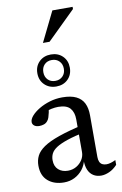

<svg xmlns="http://www.w3.org/2000/svg" viewBox="-100 -976 662 1042"><g transform="rotate(-10 230.5 -455.0)"><path d="M326 -281.5 328.5 -241Q265.5 -228 225.5 -214.5Q185.5 -201 163.8 -186.8Q142 -172.5 133.8 -156Q125.5 -139.5 125.5 -119.5Q125.5 -85.5 146 -67.2Q166.5 -49 198.5 -49Q224 -49 244.8 -61Q265.5 -73 278 -92.8Q290.5 -112.5 290.5 -135.5V-315.5Q290.5 -355 271 -377.2Q251.5 -399.5 205.5 -399.5Q188 -399.5 167.2 -395.2Q146.5 -391 127.5 -382L155 -407.5Q153 -392 150 -377.8Q147 -363.5 143.2 -352.2Q139.5 -341 133.5 -334Q125.5 -323.5 113.2 -319.2Q101 -315 87.5 -315Q69.5 -315 59.5 -323Q49.5 -331 49.5 -343Q49.5 -359 65 -376.8Q80.5 -394.5 107 -410.5Q133.5 -426.5 166.8 -436.5Q200 -446.5 236 -446.5Q283.5 -446.5 312.5 -432.2Q341.5 -418 354.8 -391Q368 -364 368 -324.5V-95Q368 -78.5 372.8 -68Q377.5 -57.5 387 -52.2Q396.5 -47 410.5 -47Q422 -47 435 -51Q448 -55 461 -61.5V-35Q440 -12.5 416.2 -2Q392.5 8.5 372 8.5Q347 8.5 328.8 -3Q310.5 -14.5 301 -36.5Q291.5 -58.5 291.5 -90L294.5 -94Q288 -63 269.8 -39.8Q251.5 -16.5 225 -3.2Q198.5 10 167 10Q112.5 10 78.5 -19.2Q44.5 -48.5 44.5 -103.5Q44.5 -133 56.5 -157.2Q68.5 -181.5 99 -202.5Q129.5 -223.5 184.8 -242.8Q240 -262 326 -281.5ZM215.5 -686.5Q255 -686.5 280 -661.8Q305 -637 305 -598.5Q305 -559.5 280 -534.8Q255 -510 215.5 -510Q176.5 -510 151.2 -534.8Q126 -559.5 126 -598.5Q126 -637 151.2 -661.8Q176.5 -686.5 215.5 -686.5ZM215.5 -541Q240.5 -541 256.2 -557Q272 -573 272 -598.5Q272 -624 256.2 -640Q240.5 -656 215.5 -656Q190 -656 174.5 -640Q159 -624 159 -598.5Q159 -573 174.5 -557Q190 -541 215.5 -541ZM184.5 -755.5 265.5 -920.5H377V-908.5L221 -755.5Z"/></g></svg>

Font: Newsreader 16pt 16pt
Style: Regular
Weight: 400
Version: Version 1.003